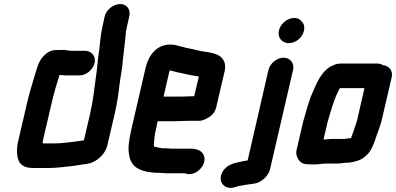

<svg xmlns="http://www.w3.org/2000/svg" viewBox="-20 -789 1964 952"><path d="M402 -537H338C332 -537 319 -539 314 -539C300 -543 289 -541 274 -541H259C240 -541 224 -535 209 -523C180 -499 170 -475 158 -434C143 -383 128 -338 115 -282L71 -93C65 -68 63 -47 65 -27C67 17 89 44 143 44H223C267 44 306 37 348 33C374 28 402 26 427 20C462 10 502 -25 512 -67L549 -226C561 -277 568 -327 573 -373C578 -413 587 -454 589 -490L593 -524C596 -549 598 -571 601 -594C603 -613 603 -630 608 -650L621 -708C629 -741 609 -769 576 -769C543 -769 507 -741 499 -708L487 -652C478 -613 477 -578 472 -542C464 -496 463 -451 455 -403C448 -347 441 -288 427 -226L396 -93H392C382 -91 370 -89 360 -88C323 -84 289 -78 251 -78H191L192 -81C192 -85 192 -89 193 -93L237 -282C248 -330 261 -373 275 -417H284C293 -416 301 -415 310 -415H374C407 -415 441 -443 449 -476C457 -509 435 -537 402 -537Z M878 -310H791L821 -440C837 -438 852 -431 867 -429C894 -424 918 -417 946 -413L963 -410H966L943 -312H940C928 -312 893 -310 878 -310ZM912 -190H965C979 -189 995 -195 1015 -207C1035 -219 1047 -236 1052 -257L1095 -441C1098 -460 1097 -477 1087 -492C1073 -517 1044 -524 1009 -531L992 -533C966 -536 943 -545 917 -549C901 -551 885 -558 870 -560C855 -565 842 -568 824 -568C757 -568 716 -516 701 -449L630 -142C627 -129 625 -117 623 -106C618 -75 615 -53 619 -29C622 -9 624 3 634 18C654 54 708 68 772 68C781 68 792 70 802 70H895L902 72C951 88 1008 28 991 -17C983 -41 958 -52 922 -52H824C816 -53 808 -54 799 -54H785C779 -55 775 -55 772 -56L758 -59C753 -60 748 -61 745 -62H744C744 -65 742 -71 743 -76C745 -96 746 -118 752 -143L762 -188H849C864 -188 898 -190 912 -190Z M1311 -442 1208 6 1205 7 1187 10C1149 18 1114 23 1091 52C1051 102 1088 155 1141 140C1151 137 1168 131 1180 131C1196 127 1224 124 1243 121C1274 116 1311 85 1319 50L1433 -442C1441 -475 1419 -503 1386 -503C1353 -503 1319 -475 1311 -442ZM1363 -638C1355 -603 1378 -575 1412 -575C1446 -575 1479 -602 1487 -636C1491 -654 1488 -672 1476 -682C1468 -694 1456 -700 1439 -700C1405 -700 1371 -672 1363 -638Z M1681 -100H1621C1610 -100 1595 -97 1584 -97L1604 -183C1622 -244 1638 -304 1665 -352H1787L1750 -190C1747 -183 1746 -178 1745 -175C1743 -169 1741 -162 1738 -154L1731 -133L1723 -112C1722 -109 1722 -107 1720 -104C1707 -104 1694 -100 1681 -100ZM1597 22H1653C1664 22 1681 20 1692 18H1704C1713 17 1723 16 1735 13C1740 11 1745 10 1750 9C1770 4 1789 -9 1807 -29C1827 -54 1837 -85 1848 -119L1856 -141C1862 -158 1865 -165 1871 -186L1922 -405C1930 -438 1909 -463 1879 -466C1871 -471 1861 -474 1850 -474H1669C1650 -474 1631 -467 1611 -454C1575 -430 1551 -382 1532 -335C1511 -290 1498 -237 1483 -185L1450 -43C1447 -28 1450 -13 1460 2C1474 23 1489 26 1522 26H1545C1559 26 1581 22 1597 22Z"/></svg>

Font: Electronic
Style: TiIt
Weight: 900
Version: Version 1.011